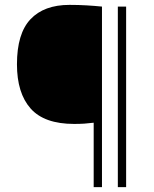

<svg xmlns="http://www.w3.org/2000/svg" viewBox="-20 -767 632 787"><path d="M364 0V-264Q344 -261.5 325.2 -260.2Q306.5 -259 284 -259Q161.5 -259 105.5 -322.2Q49.5 -385.5 49.5 -503.5Q49.5 -629.5 105 -688.2Q160.5 -747 265 -747Q301.5 -747 335 -745Q368.5 -743 398 -740V0ZM463 0V-740H497V0Z"/></svg>

Font: Encode Sans SC Thin
Style: Regular
Weight: 250
Designer: Multiple Designers
Foundry: Impallari Type
Version: Version 3.002